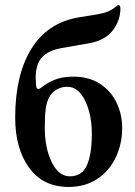

<svg xmlns="http://www.w3.org/2000/svg" viewBox="-20 -725 532 759"><path d="M40 -260Q40 -427 103 -530.5Q166 -634 289 -656L345 -665Q390 -672 408 -680Q426 -688 445 -704Q446 -705 449 -705Q452 -705 454 -701Q456 -697 456 -692Q456 -644 425.5 -604.5Q395 -565 332 -554L224 -535Q172 -526 146.5 -499Q121 -472 121 -416Q121 -407 123 -383Q125 -373 132 -373Q135 -373 142 -378Q167 -398 197 -410Q227 -422 270 -422Q333 -422 376.5 -393Q420 -364 441.5 -317.5Q463 -271 463 -219Q463 -157 438 -103.5Q413 -50 365 -18Q317 14 251 14Q150 14 95 -62Q40 -138 40 -260ZM343 -197Q343 -272 316.5 -327Q290 -382 246 -382Q225 -382 206.5 -372.5Q188 -363 177 -345Q165 -325 161 -296.5Q157 -268 157 -221Q157 -140 184.5 -84Q212 -28 256 -28Q304 -28 323.5 -71.5Q343 -115 343 -197Z"/></svg>

Font: EB Garamond SemiBold
Style: Regular
Weight: 600
Designer: Georg Duffner and Octavio Pardo
Foundry: Georg Duffner
Version: Version 1.000